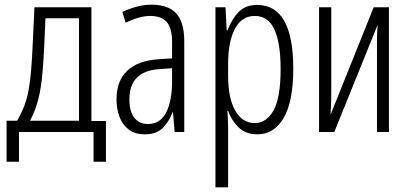

<svg xmlns="http://www.w3.org/2000/svg" viewBox="-20 -563 1747 819"><path d="M8 127V-48H53Q71 -79 83 -110Q95 -141 102 -178.5Q109 -216 113 -267Q117 -315 119.5 -375.5Q122 -436 127 -532H370V-47H432V127H379V0H61V127ZM108 -48H317V-485H174Q171 -416 168.5 -363Q166 -310 162 -262Q156 -187 143 -138Q130 -89 108 -48Z M598 10Q556 10 529 -10.5Q502 -31 489.5 -65Q477 -99 477 -139Q477 -218 522.5 -261Q568 -304 652 -310L714 -314V-382Q714 -444 691 -469.5Q668 -495 620 -495Q575 -495 516 -466L502 -512Q531 -526 563 -534.5Q595 -543 626 -543Q698 -543 732 -505.5Q766 -468 766 -387V0H725L718 -84H716Q701 -44 674 -17Q647 10 598 10ZM611 -34Q664 -34 689 -83.5Q714 -133 714 -216V-272L658 -268Q532 -259 532 -139Q532 -87 553 -60.5Q574 -34 611 -34Z M899 236V-532H942L947 -434H951Q968 -481 997.5 -511.5Q1027 -542 1077 -542Q1231 -542 1231 -270Q1231 -130 1190 -60Q1149 10 1078 10Q1028 10 997.5 -20Q967 -50 953 -90H950Q951 -75 952 -56.5Q953 -38 953 -19V236ZM1067 -38Q1116 -38 1146.5 -91.5Q1177 -145 1177 -269Q1177 -379 1150.5 -437Q1124 -495 1067 -495Q1011 -495 982 -440Q953 -385 953 -289V-242Q953 -144 983.5 -91Q1014 -38 1067 -38Z M1341 0V-532H1393V-181Q1393 -155 1392.5 -129Q1392 -103 1390 -76H1391L1574 -532H1639V0H1588V-340Q1588 -368 1588 -396.5Q1588 -425 1591 -455H1590L1406 0Z"/></svg>

Font: Noto Sans ExtraCondensed Light
Style: Regular
Weight: 300
Width: 2
Designer: Monotype Design Team
Foundry: Monotype Imaging Inc.
Version: Version 2.013; ttfautohint (v1.8.4.7-5d5b)